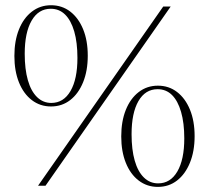

<svg xmlns="http://www.w3.org/2000/svg" viewBox="-20 -710 798 734"><path d="M125.5 0 604 -685H632.5L154 0ZM176 -316.5Q223 -316.5 249.5 -362Q276 -407.5 276 -488.5Q276 -547.5 263.8 -589.8Q251.5 -632 229 -654.2Q206.5 -676.5 174 -676.5Q127 -676.5 100.8 -631Q74.5 -585.5 74.5 -504.5Q74.5 -445.5 86.5 -403.5Q98.5 -361.5 121.5 -339Q144.5 -316.5 176 -316.5ZM175 -303Q133.5 -303 101.8 -327.2Q70 -351.5 52.5 -395Q35 -438.5 35 -496Q35 -554 52.5 -597.5Q70 -641 101.8 -665.5Q133.5 -690 175 -690Q217 -690 248.5 -665.8Q280 -641.5 297.8 -598.2Q315.5 -555 315.5 -497Q315.5 -439.5 297.8 -395.8Q280 -352 248.5 -327.5Q217 -303 175 -303ZM584.5 -9Q631.5 -9 658 -54.5Q684.5 -100 684.5 -181Q684.5 -240 672.2 -282.2Q660 -324.5 637.5 -346.8Q615 -369 582.5 -369Q535.5 -369 509.2 -323.5Q483 -278 483 -197Q483 -138 495 -96Q507 -54 530 -31.5Q553 -9 584.5 -9ZM583.5 4.5Q542 4.5 510.2 -19.8Q478.5 -44 461 -87.5Q443.5 -131 443.5 -188.5Q443.5 -246.5 461 -290Q478.5 -333.5 510.2 -358Q542 -382.5 583.5 -382.5Q625.5 -382.5 657 -358.2Q688.5 -334 706.2 -290.8Q724 -247.5 724 -189.5Q724 -132 706.2 -88.2Q688.5 -44.5 657 -20Q625.5 4.5 583.5 4.5Z"/></svg>

Font: Newsreader 36pt ExtraLight
Style: Regular
Weight: 250
Designer: Hugues Gentile
Foundry: Production Type
Version: Version 1.003